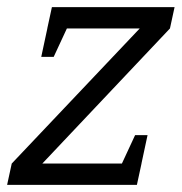

<svg xmlns="http://www.w3.org/2000/svg" viewBox="-38 -520 511 540"><path d="M453 -500 440 -440 81 -60H360L347 0H-18L-5 -60L355 -440H95L108 -500ZM377 -140 347 0H277L342 -140ZM78 -360 108 -500H178L113 -360Z"/></svg>

Font: Epunda Slab Light
Style: Italic
Weight: 300
Italic angle: -12°
Designer: Simon Atzbach
Foundry: typofactur
Version: Version 1.102